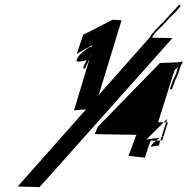

<svg xmlns="http://www.w3.org/2000/svg" viewBox="-20 -796 778 797"><path d="M339.9 -546C336.2 -537 331.6 -532 329.5 -525L328.6 -522C328.3 -521 326.7 -519 326.1 -517L325.5 -515C324.8 -513 327.2 -511 329.2 -511C331.2 -511 333.8 -513 334.5 -515L335.1 -517C336 -520 337.3 -521 338.2 -524C338.5 -525 339.8 -526 340.1 -527C344 -533 345.5 -538 348.9 -546L349.5 -548C352.5 -548 357.8 -549 360.5 -551C367.6 -558 356.3 -557 352.3 -557C354.4 -564 357.9 -572 359.4 -577L287 -337C287.9 -340 371.9 -343 372.8 -346L484.7 -712L447.3 -714C447.3 -714 326 -651 325.3 -652C325.3 -652 298.9 -572 297.9 -572C296.9 -572 365.5 -610 365.5 -610C361.9 -608 360.7 -604 359.4 -600C357.3 -606 341.6 -594 337.7 -591C323 -579 305.7 -568 298.2 -547C294 -533 327.3 -544 338.9 -546ZM696.1 -638C696.1 -638 610.4 -639 611.7 -640C613.3 -642 612.6 -643 613.2 -645C624.4 -662 643.9 -680 657.9 -693L680.5 -718C685 -723 735.1 -769 728.9 -775C723.5 -780 712.6 -764 708 -759C695.8 -745 685 -736 673.7 -722C662.5 -708 646.5 -695 635.5 -682C631.3 -678 616.1 -661 612.9 -657C609.6 -653 604.1 -648 603.6 -643L53.7 -22C53.4 -21 143.1 -20 143.8 -19C144.5 -18 695.1 -638 696.1 -638ZM712 -494C707.4 -479 697.8 -467 694.5 -453C692.7 -447 689.9 -438 686.8 -431L686.2 -429C683.3 -423 692.6 -424 695.2 -429L695.8 -431L697.6 -437C699.4 -443 702.7 -447 703.5 -453C707.8 -467 716.4 -479 721 -494L723.8 -503C727.1 -514 730.5 -525 736 -533C742.1 -540 733 -543 729.8 -539C726.9 -536 645.9 -536 643.3 -534C642 -533 388.2 -272 386.5 -270C385.2 -269 375 -242 373.4 -240C371.8 -238 547.5 -237 546.2 -236C543.5 -234 517.4 -155 513.2 -151C508.9 -147 582.7 -143 581.1 -141C581.1 -141 604.7 -215 607.1 -213C609.5 -211 651.8 -212 653.4 -214L677.1 -288C677.1 -288 636.1 -288 636.4 -289C637.7 -290 703.1 -504 705.7 -506C712.8 -513 715.1 -514 720.7 -519L717.5 -512ZM672.2 -295C671.2 -295 639.7 -192 638.7 -192C627.1 -190 615.8 -189 605.9 -186C610.8 -202 630.1 -213 640.9 -222C646.1 -226 650.4 -227 655.6 -231C655.3 -230 653.7 -228 653.1 -226C652.2 -223 586.3 -220 584.7 -215C583.2 -210 675.9 -307 674 -301Z"/></svg>

Font: Hussar Wojna
Style: 3Obl
Weight: 400
Designer: Robert Jablonski
Foundry: Cannot Into Space Fonts
Version: Version 1.01